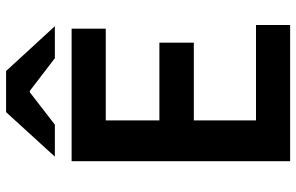

<svg xmlns="http://www.w3.org/2000/svg" viewBox="-191 -781 972 630"><g transform="rotate(-90 295.0 -466.0)"><path d="M81 -717H516V-605H215V-429H470V-316H215V-112H528V0H81ZM242 -932H377L524 -772H419L312 -854H307L201 -772H96Z"/></g></svg>

Font: Nebula Sans Semibold
Style: Regular
Weight: 600
Designer: Paul D. Hunt for Adobe (as Source Sans)
Foundry: Nebula Entertainment & Broadcasting LLC
Version: Version 1.010